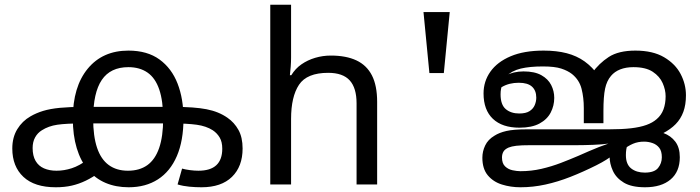

<svg xmlns="http://www.w3.org/2000/svg" viewBox="-20 -780 2961 812"><path d="M216 12Q126 12 79 -32Q32 -76 32 -152Q32 -199 53 -233.5Q74 -268 109 -288Q133 -302 162.5 -311Q192 -320 233.5 -324Q275 -328 333 -328H716Q802 -328 853.5 -318Q905 -308 942 -282Q971 -262 988.5 -230.5Q1006 -199 1006 -152Q1006 -76 961 -32Q916 12 832 12Q807 12 780.5 9.5Q754 7 731 0L750 -67Q764 -63 783.5 -60.5Q803 -58 819 -58Q870 -58 895 -81.5Q920 -105 920 -151Q920 -180 909 -198.5Q898 -217 880 -229Q852 -247 811.5 -252.5Q771 -258 708 -258H331Q260 -258 222.5 -252.5Q185 -247 157 -229Q139 -218 128.5 -199Q118 -180 118 -154Q118 -121 130.5 -99.5Q143 -78 166 -68Q189 -58 219 -58Q251 -58 283.5 -68.5Q316 -79 352 -106L402 -52Q372 -30 343 -16Q314 -2 283.5 5Q253 12 216 12ZM523 -566Q603 -566 654.5 -528.5Q706 -491 731 -426.5Q756 -362 756 -279Q756 -185 728 -120Q700 -55 648 -21.5Q596 12 524 12Q470 12 426.5 -6.5Q383 -25 352 -62Q321 -99 304.5 -153.5Q288 -208 288 -279Q288 -413 351 -489.5Q414 -566 523 -566ZM523 -496Q447 -496 410.5 -442Q374 -388 374 -278Q374 -204 390.5 -155Q407 -106 440 -82Q473 -58 521 -58Q570 -58 603 -81.5Q636 -105 653 -154Q670 -203 670 -278Q670 -353 653.5 -401.5Q637 -450 604 -473Q571 -496 523 -496Z M1211 -537Q1211 -518 1209.5 -498Q1208 -478 1206 -462H1212Q1229 -490 1255 -508Q1281 -526 1313 -535.5Q1345 -545 1379 -545Q1444 -545 1487.5 -524.5Q1531 -504 1553 -461Q1575 -418 1575 -349V0H1488V-343Q1488 -408 1459 -440Q1430 -472 1368 -472Q1278 -472 1244.5 -421.5Q1211 -371 1211 -277V0H1123V-760H1211Z M1796 -471 1771 -729H1882L1857 -471Z M2279 -566Q2334 -566 2376.5 -555Q2419 -544 2452 -520.5Q2485 -497 2513 -458L2483 -470Q2513 -512 2554.5 -539Q2596 -566 2667 -566Q2741 -566 2788.5 -538Q2836 -510 2858.5 -467Q2881 -424 2881 -377Q2881 -337 2870 -307Q2859 -277 2837.5 -255Q2816 -233 2783 -216L2618 -181L2556 -173Q2528 -169 2489 -167.5Q2450 -166 2421 -166H2224Q2184 -166 2163.5 -163.5Q2143 -161 2131 -156Q2115 -149 2109 -138.5Q2103 -128 2103 -114Q2103 -89 2116 -76.5Q2129 -64 2147.5 -60Q2166 -56 2181 -56Q2227 -56 2270 -66Q2313 -76 2352 -91Q2391 -106 2426 -121Q2449 -131 2470.5 -140.5Q2492 -150 2514 -158.5Q2536 -167 2558 -174.5Q2580 -182 2603 -188Q2626 -196 2640.5 -203.5Q2655 -211 2666 -216.5Q2677 -222 2688.5 -225.5Q2700 -229 2717 -229Q2754 -229 2785.5 -217.5Q2817 -206 2836 -181Q2855 -156 2855 -115Q2855 -54 2816 -21Q2777 12 2708 12Q2651 12 2618.5 -7.5Q2586 -27 2572 -57.5Q2558 -88 2558 -119Q2558 -148 2575 -168.5Q2592 -189 2620 -198L2672 -217Q2662 -211 2651.5 -199Q2641 -187 2634 -168.5Q2627 -150 2627 -124Q2627 -85 2649.5 -67.5Q2672 -50 2707 -50Q2747 -50 2763 -69.5Q2779 -89 2779 -115Q2779 -141 2768 -155Q2757 -169 2739.5 -175Q2722 -181 2704 -181Q2678 -181 2657 -172Q2636 -163 2614 -146L2608 -155Q2595 -142 2579.5 -129.5Q2564 -117 2545 -105Q2526 -93 2502 -81Q2446 -53 2392.5 -32Q2339 -11 2286.5 0.5Q2234 12 2181 12Q2140 12 2103 0.5Q2066 -11 2043 -38.5Q2020 -66 2020 -113Q2020 -140 2032 -165Q2044 -190 2071 -206Q2091 -219 2121.5 -226Q2152 -233 2207 -233H2554Q2610 -233 2648.5 -237.5Q2687 -242 2713.5 -251.5Q2740 -261 2757 -276Q2777 -293 2786 -317.5Q2795 -342 2795 -373Q2795 -400 2782.5 -428.5Q2770 -457 2740.5 -476.5Q2711 -496 2659 -496Q2627 -496 2603 -486.5Q2579 -477 2564 -459Q2546 -438 2539 -405Q2532 -372 2532 -310V-259H2449V-323Q2449 -367 2439.5 -404.5Q2430 -442 2399 -467Q2381 -481 2353.5 -490Q2326 -499 2276 -499Q2220 -499 2182.5 -490Q2145 -481 2118 -456Q2114 -452 2111 -444.5Q2108 -437 2106 -430Q2101 -414 2099 -404Q2097 -394 2097 -381Q2097 -337 2119 -318.5Q2141 -300 2176 -300Q2204 -300 2219.5 -310Q2235 -320 2241.5 -335.5Q2248 -351 2248 -367Q2248 -397 2230 -413.5Q2212 -430 2174 -430Q2133 -430 2102.5 -412Q2072 -394 2053 -373L2057 -415Q2082 -442 2117 -460Q2152 -478 2194 -478Q2241 -478 2269.5 -462Q2298 -446 2311 -420.5Q2324 -395 2324 -366Q2324 -333 2309 -304Q2294 -275 2261.5 -257.5Q2229 -240 2177 -240Q2104 -240 2064.5 -277.5Q2025 -315 2025 -385Q2025 -436 2054 -477Q2083 -518 2139.5 -542Q2196 -566 2279 -566Z"/></svg>

Font: hexlmalayalam05
Style: Book
Weight: 400
Designer: Jelle Bosma - Monotype Design Team
Foundry: Monotype Imaging Inc.
Version: Version 2.003